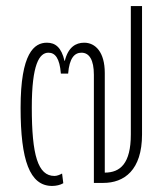

<svg xmlns="http://www.w3.org/2000/svg" viewBox="-20 -604 543 634"><path d="M152 10C165 10 179 7 189 1L185 -31C178 -27 168 -23 160 -23C105 -23 85 -92 85 -249C85 -392 110 -430 140 -430C162 -430 177 -412 181 -361H205C209 -412 226 -430 249 -430C275 -430 290 -406 290 -357V0H321C390 0 449 -42 449 -160V-584H412V-160C412 -64 377 -34 326 -34V-363C326 -432 295 -463 258 -463C230 -463 205 -448 194 -403H193C183 -447 163 -463 135 -463C93 -463 48 -429 48 -248C48 -75 78 10 152 10Z"/></svg>

Font: Noto Sans Thai UI ExtCond ExtLt
Style: Regular
Weight: 200
Width: 2
Designer: Monotype Design Team
Foundry: Monotype Imaging Inc.
Version: Version 2.000